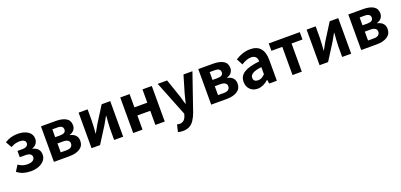

<svg xmlns="http://www.w3.org/2000/svg" viewBox="18 -1596 5932 2842"><g transform="rotate(-20 2984.0 -175.0)"><path d="M34 -54 93 -147Q156 -100 236 -100Q289 -100 319.5 -119.5Q350 -139 350 -173Q350 -238 248 -238H162V-337H238Q283 -337 307 -353.5Q331 -370 331 -400Q331 -429 306.5 -444.5Q282 -460 239 -460Q199 -460 166 -450.5Q133 -441 100 -420L45 -515Q132 -574 248 -574Q347 -574 409 -532.5Q471 -491 471 -416Q471 -377 448.5 -344Q426 -311 381 -297V-292Q494 -264 494 -158Q494 -106 460.5 -67Q427 -28 371.5 -7Q316 14 250 14Q189 14 136.5 -1Q84 -16 34 -54Z M613 -560H844Q948 -560 1006.5 -525Q1065 -490 1065 -413Q1065 -373 1041 -341Q1017 -309 971 -297V-292Q1087 -264 1087 -161Q1087 -81 1024 -40.5Q961 0 857 0H613ZM924 -398Q924 -429 903 -445Q882 -461 835 -461H756V-337H833Q924 -337 924 -398ZM944 -171Q944 -202 919 -220Q894 -238 845 -238H756V-98H848Q897 -98 920.5 -117.5Q944 -137 944 -171Z M1206 -560H1348V-383Q1348 -335 1344 -288L1336 -182H1339L1354 -208Q1389 -268 1406 -301L1569 -560H1704V0H1562V-176Q1562 -214 1567 -272L1575 -377H1571L1544 -330Q1529 -303 1504 -259L1340 0H1206Z M1862 -560H2009V-351H2212V-560H2359V0H2212V-223H2009V0H1862Z M2489 213 2516 101Q2542 108 2555 108Q2632 108 2660 23L2670 -11L2452 -560H2600L2689 -300Q2703 -263 2713 -222Q2718 -203 2736 -142H2741Q2745 -162 2761 -222L2781 -300L2858 -560H2999L2800 17Q2775 86 2745 130Q2714 178 2671 201Q2628 224 2566 224Q2522 224 2489 213Z M3091 -560H3322Q3426 -560 3484.5 -525Q3543 -490 3543 -413Q3543 -373 3519 -341Q3495 -309 3449 -297V-292Q3565 -264 3565 -161Q3565 -81 3502 -40.5Q3439 0 3335 0H3091ZM3402 -398Q3402 -429 3381 -445Q3360 -461 3313 -461H3234V-337H3311Q3402 -337 3402 -398ZM3422 -171Q3422 -202 3397 -220Q3372 -238 3323 -238H3234V-98H3326Q3375 -98 3398.5 -117.5Q3422 -137 3422 -171Z M3656 -153Q3656 -242 3733 -291.5Q3810 -341 3978 -359Q3975 -456 3883 -456Q3846 -456 3808.5 -442Q3771 -428 3729 -402L3677 -500Q3793 -574 3910 -574Q4017 -574 4071 -511.5Q4125 -449 4125 -327V0H4005L3995 -60H3990Q3907 14 3821 14Q3747 14 3701.5 -32.5Q3656 -79 3656 -153ZM3978 -156V-268Q3883 -257 3839.5 -231Q3796 -205 3796 -164Q3796 -132 3816 -116.5Q3836 -101 3870 -101Q3899 -101 3924.5 -114.5Q3950 -128 3978 -156Z M4372 -444H4201V-560H4690V-444H4518V0H4372Z M4798 -560H4940V-383Q4940 -335 4936 -288L4928 -182H4931L4946 -208Q4981 -268 4998 -301L5161 -560H5296V0H5154V-176Q5154 -214 5159 -272L5167 -377H5163L5136 -330Q5121 -303 5096 -259L4932 0H4798Z M5454 -560H5685Q5789 -560 5847.5 -525Q5906 -490 5906 -413Q5906 -373 5882 -341Q5858 -309 5812 -297V-292Q5928 -264 5928 -161Q5928 -81 5865 -40.5Q5802 0 5698 0H5454ZM5765 -398Q5765 -429 5744 -445Q5723 -461 5676 -461H5597V-337H5674Q5765 -337 5765 -398ZM5785 -171Q5785 -202 5760 -220Q5735 -238 5686 -238H5597V-98H5689Q5738 -98 5761.5 -117.5Q5785 -137 5785 -171Z"/></g></svg>

Font: Merged Yaku Han JP
Style: Bold
Weight: 700
Designer: Ryoko NISHIZUKA 西塚涼子 (kana, bopomofo & ideographs); Paul D. Hunt (Latin, Greek & Cyrillic); Sandoll Communications 산돌커뮤니
Foundry: Adobe
Version: Version 2.004